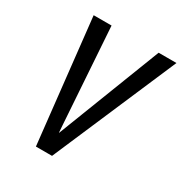

<svg xmlns="http://www.w3.org/2000/svg" viewBox="-167 -834 906 957"><g transform="rotate(30 286.5 -355.5)"><path d="M236.8 -157.2 239.7 -117.7 240.7 -117.2 470.7 -710.9H573.2L267.6 0H174.8L96.7 -710.9H199.7Z"/></g></svg>

Font: RobotoCondensed-Italic
Style: Italic
Weight: 400
Designer: Google
Version: Version 1.200311; 2013